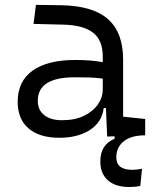

<svg xmlns="http://www.w3.org/2000/svg" viewBox="-20 -542 626 769"><path d="M497.6 207Q442.4 207 412.1 180.2Q381.8 153.3 381.8 104.5Q381.8 37.1 439 13.7V3.9L409.2 4.9L404.3 -109.4H395.5Q388.2 -52.2 339.8 -21.2Q291.5 9.8 217.3 9.8Q137.7 9.8 94.2 -27.8Q50.8 -65.4 50.8 -134.3Q50.8 -216.3 110.4 -259Q169.9 -301.8 281.7 -301.8Q345.7 -301.8 391.6 -293V-315.9Q391.6 -381.3 352.1 -411.6Q312.5 -441.9 231 -443.4L114.3 -446.3L124 -522.5L224.6 -521Q352.1 -519 412.6 -465.3Q473.1 -411.6 473.1 -303.7V-74.7L561.5 -65.4V0L544.9 0.5Q497.6 3.9 471.7 27.3Q445.8 50.8 445.8 88.4Q445.8 138.2 510.3 138.2Q527.8 138.2 548.8 133.8L542 202.6Q530.8 205.1 519 206.1Q507.3 207 497.6 207ZM391.6 -227.1Q364.7 -231 336.2 -231.7Q307.6 -232.4 279.3 -232.4Q131.3 -232.4 131.3 -138.7Q131.3 -101.6 157 -81.1Q182.6 -60.5 228.5 -60.5Q279.8 -60.5 316.2 -78.1Q352.5 -95.7 372.1 -124Q391.6 -152.3 391.6 -184.1Z"/></svg>

Font: CaskaydiaMono NF SemiLight
Style: Regular
Weight: 350
Designer: Aaron Bell
Foundry: Saja Typeworks
Version: Version 2111.001; ttfautohint (v1.8.4);Nerd Fonts 3.1.1